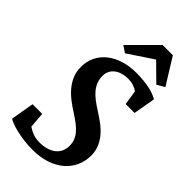

<svg xmlns="http://www.w3.org/2000/svg" viewBox="-299 -1057 1146 1146"><g transform="rotate(45 274.0 -484.0)"><path d="M41 -181.6H122.6L130.4 -82Q148.9 -68.4 174.3 -58.8Q199.7 -49.3 231.9 -49.3Q262.7 -49.3 288.1 -56.4Q313.5 -63.5 332.3 -77.4Q351.1 -91.3 361.6 -111.6Q372.1 -131.8 373 -158.2Q373.5 -184.6 365.7 -205.8Q357.9 -227.1 342 -246.1Q326.2 -265.1 302.7 -283Q279.3 -300.8 249.5 -319.8Q218.3 -339.4 189 -362.1Q159.7 -384.8 137.2 -411.6Q114.7 -438.5 101.1 -470.5Q87.4 -502.4 87.4 -541.5Q86.9 -590.8 106.7 -630.1Q126.5 -669.4 161.4 -696.5Q196.3 -723.6 243.7 -738Q291 -752.4 345.7 -752.4Q383.3 -752.4 413.1 -749Q442.9 -745.6 465.8 -740.2Q488.8 -734.9 505.1 -728Q521.5 -721.2 532.7 -714.4L508.3 -575.2H433.1L418.9 -668Q402.8 -679.7 382.6 -686.3Q362.3 -692.9 335.4 -692.9Q311 -692.9 289.3 -686.5Q267.6 -680.2 251.5 -668.2Q235.4 -656.2 225.8 -638.2Q216.3 -620.1 216.3 -596.7Q216.3 -568.4 225.3 -545.7Q234.4 -522.9 251.2 -502.7Q268.1 -482.4 292.7 -463.9Q317.4 -445.3 348.6 -425.8Q378.9 -406.7 407 -385.5Q435.1 -364.3 456.8 -338.9Q478.5 -313.5 491.7 -282.7Q504.9 -252 505.4 -214.4Q505.9 -166.5 487.5 -125.2Q469.2 -84 434.3 -53.7Q399.4 -23.4 348.6 -6.1Q297.9 11.2 232.9 11.2Q194.8 11.2 159.4 6.6Q124 2 95 -4.9Q65.9 -11.7 45.2 -19.8Q24.4 -27.8 15.6 -34.7ZM173.8 -814.5 339.8 -980.5H426.3L529.3 -814.5L481 -786.1L374 -891.6L216.3 -786.6Z"/></g></svg>

Font: Merriweather Bold
Style: Italic
Weight: 700
Italic angle: -7°
Designer: Eben Sorkin ( eben@eyebytes.com )
Foundry: Eben Sorkin ( eben@eyebytes.com )
Version: Version 1.5; ttfautohint (v0.97) -l 13 -r 13 -G 200 -x 24 -f